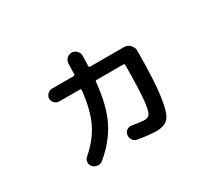

<svg xmlns="http://www.w3.org/2000/svg" viewBox="-121 -858 1241 1110"><g transform="rotate(-30 500.0 -303.5)"><path d="M243.2 -415Q226.6 -415 213.4 -427.7Q200.2 -440.4 200.2 -457Q200.2 -473.6 212.9 -486.8Q225.6 -500 243.2 -500H386.7Q395.5 -500 396.5 -508.8Q398.4 -550.8 398.4 -576.2Q398.4 -595.7 412.1 -609.9Q425.8 -624 444.8 -624Q463.9 -624 478 -609.9Q492.2 -595.7 492.2 -576.2Q492.2 -552.7 490.2 -508.8Q490.2 -500 498 -500H723.6Q747.1 -500 763.7 -482.9Q780.3 -465.8 780.3 -443.4V-438.5Q779.3 -235.4 764.6 -138.2Q750 -41 724.6 -13.2Q699.2 14.6 644.5 14.6Q595.7 14.6 521.5 1Q503.9 -2 494.1 -17.6Q484.4 -33.2 487.3 -51.3Q490.2 -69.3 504.4 -78.6Q518.6 -87.9 537.1 -85Q593.8 -75.2 617.7 -75.2Q641.6 -75.2 652.8 -92.8Q664.1 -110.4 670.9 -177.2Q677.7 -244.1 678.7 -385.7V-407.2Q678.7 -415 669.9 -415H492.2Q483.4 -415 483.4 -406.2Q468.8 -254.9 422.4 -162.1Q376 -69.3 284.2 6.8Q270.5 18.6 251.5 17.1Q232.4 15.6 218.8 2Q207 -11.7 208 -29.3Q209 -46.9 222.7 -58.6Q298.8 -124 336.9 -202.1Q375 -280.3 388.7 -407.2Q388.7 -415 380.9 -415Z"/></g></svg>

Font: Rounded Mgen+ 2m medium
Style: Regular
Weight: 500
Designer: [Source Han Sans]
Ryoko NISHIZUKA  (kana & ideographs); Paul D. Hunt (Latin, Greek & Cyrillic); Wenlong ZHANG  (bopomofo
Version: Version 1.059.20150602